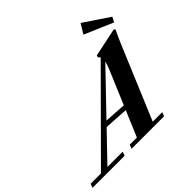

<svg xmlns="http://www.w3.org/2000/svg" viewBox="-272 -1105 1339 1339"><g transform="rotate(-45 397.5 -436.0)"><path d="M849.6 -709 637.7 -800.3 681.2 -872.1 868.7 -746.1ZM-72.8 0 -62 -29.3H39.6L610.4 -602.5Q606 -609.9 596.7 -616.7L601.1 -631.8L812.5 -676.3L821.8 -667.5Q798.8 -620.6 779.8 -575.7L550.3 -29.3H644L633.3 0H312.5L323.2 -29.3H394L474.1 -219.2L296.4 -230L103.5 -29.3H254.4L243.7 0ZM593.8 -502.4Q607.9 -535.6 612.8 -559.6L327.6 -262.7L488.3 -252.4Z"/></g></svg>

Font: Elstob ExtraBold
Style: Italic
Weight: 800
Italic angle: -20°
Designer: Peter S. Baker
Version: Version 1.015